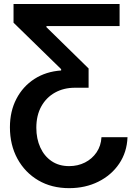

<svg xmlns="http://www.w3.org/2000/svg" viewBox="-20 -748 700 983"><path d="M632.8 -45.4Q629.9 31.2 590.1 90.1Q550.3 148.9 483.6 182.1Q417 215.3 334 215.3Q244.1 215.3 176 175.3Q107.9 135.3 69.3 64.7Q30.8 -5.9 30.8 -96.2Q30.8 -178.2 64 -241.9Q97.2 -305.7 156.2 -343.8Q215.3 -381.8 293 -387.2V-394L49.3 -631.8V-727.5H592.3V-614.7H217.8V-608.9L433.6 -397.5V-298.8H363.8Q306.2 -298.8 261.5 -273.9Q216.8 -249 191.4 -203.1Q166 -157.2 166 -93.8Q166 -37.6 186.3 6.8Q206.5 51.3 244.1 76.9Q281.7 102.5 334 102.5Q378.4 102.5 415 84Q451.7 65.4 474.4 32Q497.1 -1.5 499.5 -45.4Z"/></svg>

Font: Inter Display Semi Bold
Style: Regular
Weight: 600
Designer: Rasmus Andersson
Foundry: rsms
Version: Version 4.000;git-37864ae